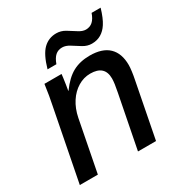

<svg xmlns="http://www.w3.org/2000/svg" viewBox="-168 -841 911 963"><g transform="rotate(-30 287.0 -359.0)"><path d="M178.7 -295.9 121.1 0H16.6L97.7 -415.5Q102.5 -437.5 107.2 -465.6Q111.8 -493.7 116.7 -528.3H215.8Q215.8 -524.9 213.4 -507.6Q210.9 -490.2 208 -470.2Q205.1 -450.2 202.6 -438H204.1Q243.2 -492.2 285.2 -514.9Q327.1 -537.6 383.8 -537.6Q456.5 -537.6 493.4 -502Q530.3 -466.3 530.3 -398.9Q530.3 -384.3 527.3 -362.1Q524.4 -339.8 520 -318.8L458 0H353.5L413.6 -306.6Q423.8 -356.4 423.8 -382.3Q423.8 -458 340.8 -458Q302.7 -458 269.3 -437.7Q235.8 -417.5 212.2 -381.1Q188.5 -344.7 178.7 -295.9ZM424.3 -583.5Q398.4 -583.5 374 -598.4Q349.6 -613.3 327.4 -627.7Q305.2 -642.1 284.2 -642.1Q260.7 -642.1 244.9 -628.2Q229 -614.3 217.8 -583.5H166.5Q188 -658.7 219 -688.5Q250 -718.3 293.9 -718.3Q320.8 -718.3 345 -703.9Q369.1 -689.5 391.6 -674.6Q414.1 -659.7 433.6 -659.7Q457 -659.7 473.1 -674.1Q489.3 -688.5 499.5 -718.3H551.8Q536.1 -665 517.6 -636.7Q501 -610.8 478 -597.2Q455.1 -583.5 424.3 -583.5Z"/></g></svg>

Font: Arimo Medium
Style: Italic
Weight: 500
Italic angle: -12°
Designer: Steve Matteson
Foundry: Monotype Imaging Inc.
Version: Version 1.33